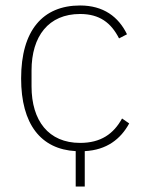

<svg xmlns="http://www.w3.org/2000/svg" viewBox="-20 -540 531 700"><path d="M256 11C129 4 57 -87 57 -254C57 -429 136 -520 272 -520C357 -520 412 -479 443 -415L414 -400C385 -457 343 -489 272 -489C157 -489 95 -408 95 -283V-225C95 -100 157 -19 272 -19C348 -19 394 -52 425 -108L451 -90C420 -33 369 7 289 11V140H256Z"/></svg>

Font: Plexus Sans ExtraLight
Style: Regular
Weight: 250
Version: Version 2.001;PS 002.001;hotconv 1.0.70;makeotf.lib2.5.58329